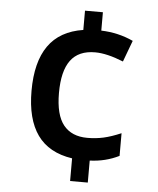

<svg xmlns="http://www.w3.org/2000/svg" viewBox="-53 -769 676 824"><g transform="rotate(5 285.5 -357.0)"><path d="M481.9 -116.2Q423.8 -87.4 356 -85V9.8H279.8V-87.9Q178.7 -103 129.9 -171.4Q81.1 -239.7 81.1 -361.8Q81.1 -485.8 130.1 -555.7Q179.2 -625.5 279.8 -641.1V-724.1H356.9V-645Q431.2 -642.6 495.1 -612.8L460.9 -521Q389.6 -549.8 338.9 -549.8Q267.6 -549.8 233.4 -503.4Q199.2 -457 199.2 -362.8Q199.2 -268.1 234.4 -224.6Q269.5 -181.2 336.9 -181.2Q373.5 -181.2 406.5 -188.5Q439.5 -195.8 481.9 -213.9Z"/></g></svg>

Font: JBL Sans
Style: Semibold
Weight: 600
Version: Version 1.10